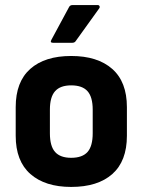

<svg xmlns="http://www.w3.org/2000/svg" viewBox="-20 -727 563 758"><path d="M261 11Q158 11 100 -40Q42 -91 42 -191V-304Q42 -404 99.5 -455Q157 -506 261 -506Q365 -506 423 -455Q481 -404 481 -304V-191Q481 -91 423.5 -40Q366 11 261 11ZM261 -104Q305 -104 325.5 -127Q346 -150 346 -201V-294Q346 -344 325.5 -367Q305 -390 261 -390Q218 -390 197.5 -367Q177 -344 177 -294V-201Q177 -150 197.5 -127Q218 -104 261 -104ZM190 -558Q176 -558 183 -570L252 -698Q256 -707 266 -707H366Q371 -707 373 -702.5Q375 -698 371 -693L279 -565Q275 -558 264 -558Z"/></svg>

Font: Sofia Sans Semi Condensed ExtraBold
Style: Regular
Weight: 800
Designer: Botio Nikoltchev, Ani Petrova
Foundry: lettersoup
Version: Version 4.100